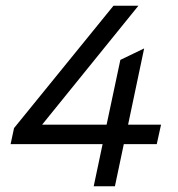

<svg xmlns="http://www.w3.org/2000/svg" viewBox="-20 -650 620 670"><path d="M307 0 338 -147H17L29 -203L376 -630H463L127 -215H352L400 -441L483 -481L427 -215H542L527 -147H412L381 0Z"/></svg>

Font: Sometype Mono
Style: Italic
Weight: 400
Italic angle: -12°
Monospace: yes
Designer: Ryoichi Tsunekawa
Foundry: Dharma Type
Version: Version 1.000; ttfautohint (v1.8.3)